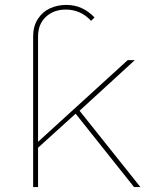

<svg xmlns="http://www.w3.org/2000/svg" viewBox="-20 -762 610 782"><path d="M128 -178 500 -517H529L304 -311L288 -299L128 -154ZM284 -304 300 -316 552 0H526ZM115 0V-613Q115 -655 134 -684.5Q153 -714 183.5 -728Q214 -742 250 -742Q283 -742 311.5 -729.5Q340 -717 365 -691L351 -677Q329 -701 303 -712Q277 -723 248 -723Q199 -723 167 -693.5Q135 -664 135 -613V0Z"/></svg>

Font: iiserrat Thin
Style: Regular
Weight: 100
Designer: Akira Ohta
Foundry: Akira Ohta
Version: Version 1.200;Glyphs 3.3.1 (3343)